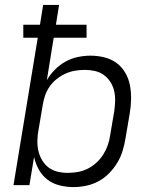

<svg xmlns="http://www.w3.org/2000/svg" viewBox="-20 -755 640 783"><path d="M280 8Q251 8 223 1Q195 -6 173.5 -22.5Q152 -39 138.5 -63Q125 -87 119 -115L100 0H35L134 -601H75V-654H143L156 -735H221L208 -654H333V-601H199L171 -428Q184 -451 204 -471Q224 -491 247.5 -504Q271 -517 297.5 -522.5Q324 -528 349 -528Q378 -528 406 -521Q434 -514 455.5 -498Q477 -482 491 -458Q505 -434 510 -406.5Q515 -379 514.5 -350Q514 -321 509 -292L492 -192Q488 -167 480.5 -141.5Q473 -116 459 -92.5Q445 -69 425.5 -49Q406 -29 382 -16Q358 -3 331.5 2.5Q305 8 280 8ZM256 -50Q276 -50 296.5 -53.5Q317 -57 336.5 -66.5Q356 -76 372.5 -91Q389 -106 400.5 -124Q412 -142 419 -161.5Q426 -181 429 -202L446 -302Q449 -323 449.5 -344Q450 -365 445.5 -384.5Q441 -404 430 -421Q419 -438 403 -449.5Q387 -461 367 -465.5Q347 -470 326 -470Q306 -470 285.5 -466.5Q265 -463 246.5 -454.5Q228 -446 211 -432.5Q194 -419 182 -401.5Q170 -384 163.5 -364.5Q157 -345 154 -325L137 -225Q133 -204 132.5 -182Q132 -160 136.5 -140Q141 -120 151.5 -102Q162 -84 178 -72Q194 -60 214.5 -55Q235 -50 256 -50Z"/></svg>

Font: Iosevka Light Extended Oblique
Style: Regular
Weight: 300
Width: 7
Italic angle: -9°
Monospace: yes
Designer: Belleve Invis
Foundry: Belleve Invis
Version: Version 32.5.0; ttfautohint (v1.8.4)